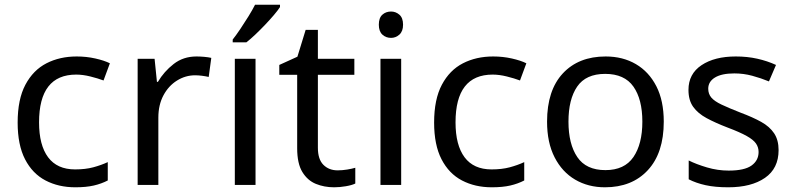

<svg xmlns="http://www.w3.org/2000/svg" viewBox="-20 -786 3374 816"><path d="M300 10Q229 10 173.5 -19Q118 -48 86.5 -109Q55 -170 55 -265Q55 -364 88 -426Q121 -488 177.5 -517Q234 -546 306 -546Q347 -546 385 -537.5Q423 -529 447 -517L420 -444Q396 -453 364 -461Q332 -469 304 -469Q146 -469 146 -266Q146 -169 184.5 -117.5Q223 -66 299 -66Q343 -66 376.5 -75Q410 -84 438 -97V-19Q411 -5 378.5 2.5Q346 10 300 10Z M815 -546Q830 -546 847.5 -544.5Q865 -543 878 -540L867 -459Q854 -462 838.5 -464Q823 -466 809 -466Q768 -466 732 -443.5Q696 -421 674.5 -380.5Q653 -340 653 -286V0H565V-536H637L647 -438H651Q677 -482 718 -514Q759 -546 815 -546Z M1066 0H978V-536H1066ZM1170 -756Q1161 -742 1144 -722Q1127 -702 1106.5 -680.5Q1086 -659 1065.5 -639.5Q1045 -620 1027 -606H969V-618Q984 -637 1001.5 -663Q1019 -689 1036 -716.5Q1053 -744 1064 -766H1170Z M1415 -62Q1435 -62 1456 -65.5Q1477 -69 1490 -73V-6Q1476 1 1450 5.5Q1424 10 1400 10Q1358 10 1322.5 -4.5Q1287 -19 1265 -55Q1243 -91 1243 -156V-468H1167V-510L1244 -545L1279 -659H1331V-536H1486V-468H1331V-158Q1331 -109 1354.5 -85.5Q1378 -62 1415 -62Z M1685 -536V0H1597V-536ZM1642 -737Q1662 -737 1677.5 -723.5Q1693 -710 1693 -681Q1693 -653 1677.5 -639Q1662 -625 1642 -625Q1620 -625 1605 -639Q1590 -653 1590 -681Q1590 -710 1605 -723.5Q1620 -737 1642 -737Z M2070 10Q1999 10 1943.5 -19Q1888 -48 1856.5 -109Q1825 -170 1825 -265Q1825 -364 1858 -426Q1891 -488 1947.5 -517Q2004 -546 2076 -546Q2117 -546 2155 -537.5Q2193 -529 2217 -517L2190 -444Q2166 -453 2134 -461Q2102 -469 2074 -469Q1916 -469 1916 -266Q1916 -169 1954.5 -117.5Q1993 -66 2069 -66Q2113 -66 2146.5 -75Q2180 -84 2208 -97V-19Q2181 -5 2148.5 2.5Q2116 10 2070 10Z M2801 -269Q2801 -136 2733.5 -63Q2666 10 2551 10Q2480 10 2424.5 -22.5Q2369 -55 2337 -117.5Q2305 -180 2305 -269Q2305 -402 2372 -474Q2439 -546 2554 -546Q2627 -546 2682.5 -513.5Q2738 -481 2769.5 -419.5Q2801 -358 2801 -269ZM2396 -269Q2396 -174 2433.5 -118.5Q2471 -63 2553 -63Q2634 -63 2672 -118.5Q2710 -174 2710 -269Q2710 -364 2672 -418Q2634 -472 2552 -472Q2470 -472 2433 -418Q2396 -364 2396 -269Z M3289 -148Q3289 -70 3231 -30Q3173 10 3075 10Q3019 10 2978.5 1Q2938 -8 2907 -24V-104Q2939 -88 2984.5 -74.5Q3030 -61 3077 -61Q3144 -61 3174 -82.5Q3204 -104 3204 -140Q3204 -160 3193 -176Q3182 -192 3153.5 -208Q3125 -224 3072 -244Q3020 -264 2983 -284Q2946 -304 2926 -332Q2906 -360 2906 -404Q2906 -472 2961.5 -509Q3017 -546 3107 -546Q3156 -546 3198.5 -536.5Q3241 -527 3278 -510L3248 -440Q3214 -454 3177 -464Q3140 -474 3101 -474Q3047 -474 3018.5 -456.5Q2990 -439 2990 -409Q2990 -387 3003 -371.5Q3016 -356 3046.5 -341.5Q3077 -327 3128 -307Q3179 -288 3215 -268Q3251 -248 3270 -219.5Q3289 -191 3289 -148Z"/></svg>

Font: Noto Naskh Arabic
Style: Regular
Weight: 400
Designer: Monotype Design Team, David Williams, Mohamad Dakak and Nizar Qandah
Foundry: Monotype Imaging Inc.
Version: Version 2.013